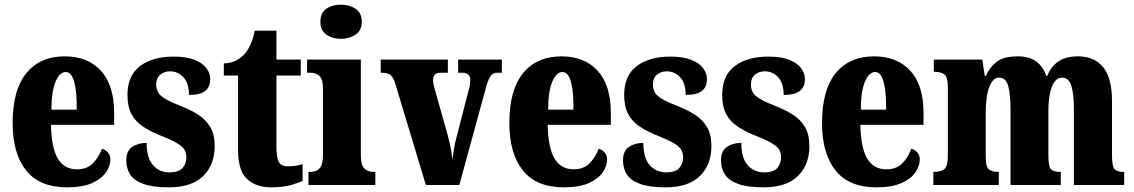

<svg xmlns="http://www.w3.org/2000/svg" viewBox="-20 -791 4847 821"><path d="M267 10Q149 10 91.5 -62.5Q34 -135 34 -265Q34 -406 92.5 -478Q151 -550 257 -550Q355 -550 411.5 -488.5Q468 -427 468 -308V-257H198Q200 -158 227.5 -112.5Q255 -67 309 -67Q352 -67 377 -92.5Q402 -118 416 -155Q431 -151 441.5 -139Q452 -127 452 -109Q452 -82 433.5 -54.5Q415 -27 374.5 -8.5Q334 10 267 10ZM308 -322Q309 -398 297.5 -440.5Q286 -483 261 -483Q235 -483 217.5 -441.5Q200 -400 200 -322Z M702 10Q632 10 592 -5Q552 -20 536 -46Q520 -72 520 -105Q520 -146 545.5 -163Q571 -180 607 -180Q607 -115 634.5 -84.5Q662 -54 704 -54Q745 -54 761 -73Q777 -92 777 -119Q777 -150 752.5 -168.5Q728 -187 677 -207Q626 -227 592.5 -249Q559 -271 542 -303.5Q525 -336 525 -385Q525 -468 579 -508.5Q633 -549 721 -549Q778 -549 812.5 -535Q847 -521 863 -499Q879 -477 879 -453Q879 -419 857 -402Q835 -385 788 -385Q788 -435 764.5 -460.5Q741 -486 707 -486Q682 -486 665 -471.5Q648 -457 648 -430Q648 -399 668.5 -381Q689 -363 747 -340Q792 -323 826 -301.5Q860 -280 879 -248Q898 -216 898 -166Q898 -87 849 -38.5Q800 10 702 10Z M1139 10Q1075 10 1036.5 -25.5Q998 -61 998 -149V-468H937V-520Q972 -521 995.5 -535.5Q1019 -550 1031 -566Q1042 -580 1052.5 -603.5Q1063 -627 1069 -660H1162V-536H1266V-468H1162V-163Q1162 -120 1171.5 -100Q1181 -80 1210 -80Q1247 -80 1274 -89V-18Q1259 -10 1225 0Q1191 10 1139 10Z M1438 -625Q1401 -625 1375.5 -643Q1350 -661 1350 -698Q1350 -736 1375.5 -753.5Q1401 -771 1438 -771Q1474 -771 1500.5 -753.5Q1527 -736 1527 -698Q1527 -661 1500.5 -643Q1474 -625 1438 -625ZM1299 0V-56H1308Q1332 -56 1346.5 -71Q1361 -86 1361 -129V-413Q1361 -452 1346 -466Q1331 -480 1308 -480H1293V-536H1523V-127Q1523 -85 1538 -70.5Q1553 -56 1576 -56H1585V0Z M1670 -434Q1661 -462 1649 -471Q1637 -480 1608 -480V-536H1895V-480H1866Q1847 -480 1839.5 -472Q1832 -464 1832 -450Q1832 -438 1834.5 -427Q1837 -416 1840 -406L1893 -218Q1910 -156 1914 -110Q1918 -130 1921 -152Q1924 -174 1930 -196L1981 -394Q1986 -411 1988.5 -423.5Q1991 -436 1991 -451Q1991 -463 1983 -471.5Q1975 -480 1956 -480H1939V-536H2126V-480H2104Q2088 -480 2077.5 -465.5Q2067 -451 2056 -409L1944 0H1801Z M2391 10Q2273 10 2215.5 -62.5Q2158 -135 2158 -265Q2158 -406 2216.5 -478Q2275 -550 2381 -550Q2479 -550 2535.5 -488.5Q2592 -427 2592 -308V-257H2322Q2324 -158 2351.5 -112.5Q2379 -67 2433 -67Q2476 -67 2501 -92.5Q2526 -118 2540 -155Q2555 -151 2565.5 -139Q2576 -127 2576 -109Q2576 -82 2557.5 -54.5Q2539 -27 2498.5 -8.5Q2458 10 2391 10ZM2432 -322Q2433 -398 2421.5 -440.5Q2410 -483 2385 -483Q2359 -483 2341.5 -441.5Q2324 -400 2324 -322Z M2826 10Q2756 10 2716 -5Q2676 -20 2660 -46Q2644 -72 2644 -105Q2644 -146 2669.5 -163Q2695 -180 2731 -180Q2731 -115 2758.5 -84.5Q2786 -54 2828 -54Q2869 -54 2885 -73Q2901 -92 2901 -119Q2901 -150 2876.5 -168.5Q2852 -187 2801 -207Q2750 -227 2716.5 -249Q2683 -271 2666 -303.5Q2649 -336 2649 -385Q2649 -468 2703 -508.5Q2757 -549 2845 -549Q2902 -549 2936.5 -535Q2971 -521 2987 -499Q3003 -477 3003 -453Q3003 -419 2981 -402Q2959 -385 2912 -385Q2912 -435 2888.5 -460.5Q2865 -486 2831 -486Q2806 -486 2789 -471.5Q2772 -457 2772 -430Q2772 -399 2792.5 -381Q2813 -363 2871 -340Q2916 -323 2950 -301.5Q2984 -280 3003 -248Q3022 -216 3022 -166Q3022 -87 2973 -38.5Q2924 10 2826 10Z M3245 10Q3175 10 3135 -5Q3095 -20 3079 -46Q3063 -72 3063 -105Q3063 -146 3088.5 -163Q3114 -180 3150 -180Q3150 -115 3177.5 -84.5Q3205 -54 3247 -54Q3288 -54 3304 -73Q3320 -92 3320 -119Q3320 -150 3295.5 -168.5Q3271 -187 3220 -207Q3169 -227 3135.5 -249Q3102 -271 3085 -303.5Q3068 -336 3068 -385Q3068 -468 3122 -508.5Q3176 -549 3264 -549Q3321 -549 3355.5 -535Q3390 -521 3406 -499Q3422 -477 3422 -453Q3422 -419 3400 -402Q3378 -385 3331 -385Q3331 -435 3307.5 -460.5Q3284 -486 3250 -486Q3225 -486 3208 -471.5Q3191 -457 3191 -430Q3191 -399 3211.5 -381Q3232 -363 3290 -340Q3335 -323 3369 -301.5Q3403 -280 3422 -248Q3441 -216 3441 -166Q3441 -87 3392 -38.5Q3343 10 3245 10Z M3728 10Q3610 10 3552.5 -62.5Q3495 -135 3495 -265Q3495 -406 3553.5 -478Q3612 -550 3718 -550Q3816 -550 3872.5 -488.5Q3929 -427 3929 -308V-257H3659Q3661 -158 3688.5 -112.5Q3716 -67 3770 -67Q3813 -67 3838 -92.5Q3863 -118 3877 -155Q3892 -151 3902.5 -139Q3913 -127 3913 -109Q3913 -82 3894.5 -54.5Q3876 -27 3835.5 -8.5Q3795 10 3728 10ZM3769 -322Q3770 -398 3758.5 -440.5Q3747 -483 3722 -483Q3696 -483 3678.5 -441.5Q3661 -400 3661 -322Z M3971 0V-56H3975Q4003 -56 4018 -68Q4033 -80 4033 -124V-419Q4033 -461 4018.5 -472.5Q4004 -484 3976 -484H3973V-536H4180L4191 -467H4196Q4212 -504 4242 -527Q4272 -550 4333 -550Q4426 -550 4454 -466H4458Q4472 -504 4504 -527Q4536 -550 4590 -550Q4659 -550 4697 -504Q4735 -458 4735 -357V-126Q4735 -80 4745.5 -68Q4756 -56 4784 -56H4787V0H4572V-325Q4572 -389 4561 -424Q4550 -459 4521 -459Q4501 -459 4488 -439.5Q4475 -420 4469 -388Q4463 -356 4463 -318V-126Q4463 -80 4473.5 -68Q4484 -56 4512 -56H4516V0H4301V-325Q4301 -389 4291 -424Q4281 -459 4252 -459Q4232 -459 4219 -437.5Q4206 -416 4200.5 -381.5Q4195 -347 4195 -306V-121Q4195 -79 4207.5 -67.5Q4220 -56 4248 -56H4251V0Z"/></svg>

Font: Noto Serif ExtraCondensed Black
Style: Regular
Weight: 900
Width: 2
Designer: Monotype Design Team
Foundry: Monotype Imaging Inc.
Version: Version 2.015; ttfautohint (v1.8.4.7-5d5b)